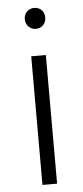

<svg xmlns="http://www.w3.org/2000/svg" viewBox="-53 -755 341 785"><g transform="rotate(-5 117.5 -362.0)"><path d="M149 0V-528H89V0ZM118 -638C142 -638 160 -656 160 -681C160 -707 142 -724 118 -724C95 -724 76 -707 76 -681C76 -656 95 -638 118 -638Z"/></g></svg>

Font: Repo Light
Style: Regular
Weight: 300
Designer: Stefan Peev
Foundry: Context Ltd
Version: Version 001.502